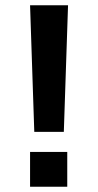

<svg xmlns="http://www.w3.org/2000/svg" viewBox="-20 -708 373 728"><path d="M238 -688 222 -208H110L94 -688ZM235 0H94V-132H235Z"/></svg>

Font: Libra Sans
Style: Bold
Weight: 700
Foundry: Context Ltd
Version: Version 1.000